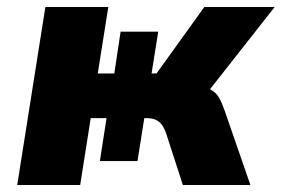

<svg xmlns="http://www.w3.org/2000/svg" viewBox="-20 -526 801 546"><path d="M29 0 109 -506H288L258 -317H305L323 -436H430L411 -317H425L561 -506H761L555 -244L538 -284Q566 -279 580.5 -270.5Q595 -262 603 -248Q611 -234 619 -211L692 0H500L452 -148Q447 -162 440 -171.5Q433 -181 422.5 -185.5Q412 -190 397 -190H382L393 -207L371 -68H264L283 -190H238L208 0Z"/></svg>

Font: Nunito Sans 7pt SemiCondensed Black
Style: Italic
Weight: 900
Width: 4
Italic angle: -9°
Designer: Vernon Adams
Foundry: Vernon Adams
Version: Version 3.101;gftools[0.9.27]